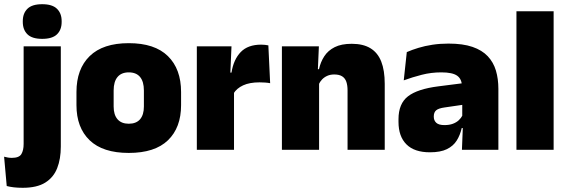

<svg xmlns="http://www.w3.org/2000/svg" viewBox="-60 -713 2702 914"><path d="M229.5 -81H52.5V-492.5H229.5ZM141 -528Q92.5 -528 70.5 -549.8Q48.5 -571.5 48.5 -608.5V-612.5Q48.5 -649.5 70.5 -671.2Q92.5 -693 141 -693Q189 -693 211.2 -671.2Q233.5 -649.5 233.5 -612.5V-608.5Q233.5 -571 211.2 -549.5Q189 -528 141 -528ZM48 181Q25.5 181 6 178.8Q-13.5 176.5 -28 172.5L-40.5 33Q-31.5 35.5 -22.2 37Q-13 38.5 -3.5 38.5Q31 38.5 41.8 20.5Q52.5 2.5 52.5 -28V-103H229.5V-15.5Q229.5 43.5 212.2 87.5Q195 131.5 155.5 156.2Q116 181 48 181Z M553 15Q429.5 15 366.8 -45.2Q304 -105.5 304 -212.5V-275Q304 -384.5 367 -446Q430 -507.5 553 -507.5Q676.5 -507.5 739.2 -446Q802 -384.5 802 -275V-212.5Q802 -105.5 739.5 -45.2Q677 15 553 15ZM553 -124Q588.5 -124 606.8 -145.2Q625 -166.5 625 -206V-282Q625 -324.5 606.8 -346.5Q588.5 -368.5 553 -368.5Q518 -368.5 499.5 -346.5Q481 -324.5 481 -282V-206Q481 -166.5 499.5 -145.2Q518 -124 553 -124Z M1051.5 -267.5 1000.5 -367.5H1042Q1052 -430 1086 -465.2Q1120 -500.5 1183.5 -500.5Q1193 -500.5 1201.2 -499.5Q1209.5 -498.5 1217.5 -497L1226 -317Q1216 -319 1202.2 -320Q1188.5 -321 1175.5 -321Q1128.5 -321 1097.5 -306.8Q1066.5 -292.5 1051.5 -267.5ZM1054 0H877V-492.5H1042L1035 -329.5H1054Z M1771.5 0H1594.5V-283Q1594.5 -306.5 1588.8 -323.5Q1583 -340.5 1569 -349.5Q1555 -358.5 1531 -358.5Q1512.5 -358.5 1498 -352Q1483.5 -345.5 1473.2 -334.8Q1463 -324 1457 -310.5L1430 -383.5H1458.5Q1466 -418 1483.8 -445.2Q1501.5 -472.5 1533.2 -488.5Q1565 -504.5 1614.5 -504.5Q1668.5 -504.5 1703.2 -483.5Q1738 -462.5 1754.8 -420.2Q1771.5 -378 1771.5 -313.5ZM1459 0H1282V-492.5H1458L1452.5 -366L1459 -348Z M2312.5 0H2139L2144 -126L2140.5 -130.5V-283.5L2139 -301.5Q2139 -336 2116.8 -352.2Q2094.5 -368.5 2041 -368.5Q1992.5 -368.5 1947.8 -357Q1903 -345.5 1862 -330.5L1876.5 -465Q1901.5 -476 1932 -485.2Q1962.5 -494.5 1998.5 -500Q2034.5 -505.5 2075 -505.5Q2143.5 -505.5 2189.2 -489.8Q2235 -474 2262 -445.2Q2289 -416.5 2300.8 -377Q2312.5 -337.5 2312.5 -290ZM1986.5 12Q1912.5 12 1874.8 -25.8Q1837 -63.5 1837 -133V-145.5Q1837 -219.5 1882.2 -254.5Q1927.5 -289.5 2027 -302L2152.5 -318L2163 -217L2056.5 -201.5Q2027.5 -197.5 2016.2 -187.8Q2005 -178 2005 -159V-157Q2005 -139.5 2016.8 -128.5Q2028.5 -117.5 2056 -117.5Q2079 -117.5 2095.8 -123.8Q2112.5 -130 2123.8 -140.5Q2135 -151 2141.5 -163.5L2166.5 -103.5H2138Q2130.5 -70 2114.2 -44Q2098 -18 2067.5 -3Q2037 12 1986.5 12Z M2575.5 0H2398.5V-659.5H2575.5Z"/></svg>

Font: Anek Kannada Medium ExtraBold
Style: Regular
Weight: 800
Version: Version 1.003